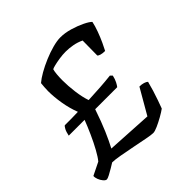

<svg xmlns="http://www.w3.org/2000/svg" viewBox="-157 -705 832 832"><g transform="rotate(-45 259.0 -289.0)"><path d="M37 0Q30 0 22 -9.5Q14 -19 9.5 -31Q5 -43 6 -52L65 -81Q77 -95 93 -124Q109 -153 124.5 -187.5Q140 -222 151 -251H54Q58 -271 64 -282Q70 -293 74 -295Q93 -295 114 -295Q135 -295 155 -296Q141 -332 134 -373.5Q127 -415 127 -451Q127 -464 128 -475Q129 -486 130 -497Q145 -510 169.5 -524Q194 -538 223.5 -550.5Q253 -563 281 -570.5Q309 -578 329 -578Q357 -578 387.5 -569Q418 -560 442.5 -548Q467 -536 475 -527Q471 -507 461.5 -481Q452 -455 441.5 -432.5Q431 -410 425 -399Q410 -399 400 -402Q390 -405 387 -409L388 -500Q367 -510 344.5 -514Q322 -518 302 -518Q283 -518 263.5 -515Q244 -512 229.5 -508.5Q215 -505 210 -502Q207 -492 205.5 -475Q204 -458 204 -439Q204 -406 209 -367Q214 -328 224 -299Q265 -301 296.5 -303Q328 -305 364 -309L373 -300Q369 -282 362.5 -269.5Q356 -257 351 -251H216Q196 -192 178.5 -151.5Q161 -111 145 -81L354 -69L421 -185Q435 -185 446 -181.5Q457 -178 462 -173Q457 -153 450 -130Q443 -107 435.5 -86Q428 -65 422 -49Q410 -40 389.5 -28.5Q369 -17 350 -8.5Q331 0 321 0Q310 0 281.5 -5.5Q253 -11 218 -18Q183 -25 152 -30.5Q121 -36 105 -36Q97 -31 83 -22.5Q69 -14 55.5 -7Q42 0 37 0Z"/></g></svg>

Font: Texturina 12pt Light
Style: Italic
Weight: 300
Italic angle: -11°
Designer: Guillermo Torres Carreño
Foundry: Omnibus-Type
Version: Version 1.002